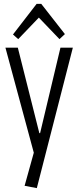

<svg xmlns="http://www.w3.org/2000/svg" viewBox="-20 -786 404 991"><path d="M107 173 162 -25 159 19 8 -540H72L183 -99H187L292 -540H356L170 185ZM47 -608 169 -766H193L315 -610L287 -584L172 -704H189L74 -584Z"/></svg>

Font: Pathway Extreme Condensed ExtraLight
Style: Regular
Weight: 250
Width: 3
Version: Version 1.001;gftools[0.9.26]